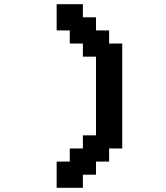

<svg xmlns="http://www.w3.org/2000/svg" viewBox="-20 -1020 790 915"><path d="M250 -125V-250H312.5V-312.5H375V-375H437.5V-750H375V-812.5H312.5V-875H250V-1000H375V-937.5H437.5V-875H500V-812.5H562.5V-312.5H500V-250H437.5V-187.5H375V-125Z"/></svg>

Font: Better VCR
Style: Regular
Weight: 400
Designer: artdzyk
Foundry: https://fontstruct.com
Version: Version 1.0